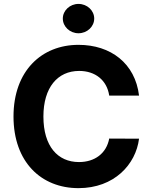

<svg xmlns="http://www.w3.org/2000/svg" viewBox="-20 -971 792 1001"><path d="M549.4 -472.7H704.9C684.7 -640.6 557.5 -737.2 389.2 -737.2C197.1 -737.2 50.4 -601.6 50.4 -363.6C50.4 -126.4 194.6 9.9 389.2 9.9C575.6 9.9 688.2 -114 704.9 -247.9L549.4 -248.6C534.8 -170.8 473.7 -126.1 391.7 -126.1C281.2 -126.1 206.3 -208.1 206.3 -363.6C206.3 -514.9 280.2 -601.2 392.8 -601.2C476.9 -601.2 537.6 -552.6 549.4 -472.7ZM307.5 -874.3C307.5 -832 344.5 -797.6 389.2 -797.6C434.3 -797.6 471.2 -832 471.2 -874.3C471.2 -916.2 434.3 -950.6 389.2 -950.6C344.5 -950.6 307.5 -916.2 307.5 -874.3Z"/></svg>

Font: Margiela Sans
Style: Bold
Weight: 700
Designer: Stefan Endress, Andreas Faust
Version: Version 1.100;FEAKit 1.0